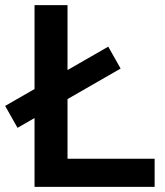

<svg xmlns="http://www.w3.org/2000/svg" viewBox="-57 -725 639 745"><path d="M77 0V-705H205V-109H543V0ZM11 -229 -37 -314 363 -544 411 -459Z"/></svg>

Font: NunitoSans3
Style: Bold
Weight: 700
Designer: Vernon Adams
Foundry: Vernon Adams
Version: Version 3.101;gftools[0.9.27]